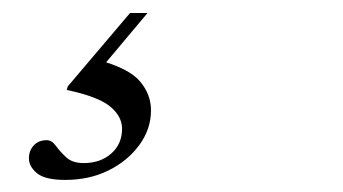

<svg xmlns="http://www.w3.org/2000/svg" viewBox="-20 -36 540 302"><path d="M82.5 247Q51 247 38.2 236.5Q25.5 226 25.5 213Q25.5 201 33 192.8Q40.5 184.5 53.5 184.5Q61.5 184.5 68 193.5Q74.5 202.5 84.2 211.5Q94 220.5 111.5 220.5Q138 220.5 155 205.5Q172 190.5 172 166.5Q172 147 153.2 131.5Q134.5 116 85 105.5L86.5 100L184.5 -15.5H212L120.5 93.5L133.5 58Q183 71.5 200.2 92Q217.5 112.5 217.5 137.5Q217.5 167 199.2 192Q181 217 150.8 232Q120.5 247 82.5 247Z"/></svg>

Font: Newsreader 48pt
Style: Italic
Weight: 400
Italic angle: -17°
Version: Version 1.003